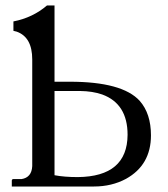

<svg xmlns="http://www.w3.org/2000/svg" viewBox="-20 -678 612 698"><path d="M178.2 -347.2V-41Q213.9 -34.2 263.2 -34.2Q442.9 -36.1 443.8 -188Q443.8 -300.8 351.6 -334.5Q316.4 -346.7 271 -347.2ZM97.2 -461.9Q97.2 -543 40.5 -563Q34.2 -564.9 28.8 -565.9V-600.1Q99.1 -613.8 150.9 -658.2H178.2V-380.9H233.9Q424.3 -380.9 487.8 -311.5Q528.8 -265.1 528.8 -186Q528.8 -78.1 438 -27.8Q386.2 0 321.8 0H22.9V-22Q22.9 -25.4 25.9 -26.4Q27.3 -26.9 27.8 -26.9H58.1Q95.2 -32.7 97.2 -74.2Z"/></svg>

Font: Linux Biolinum Capitals O
Style: Small Caps
Weight: 400
Designer: Philipp H. Poll
Foundry: Philipp H. Poll
Version: Version 1.0.4